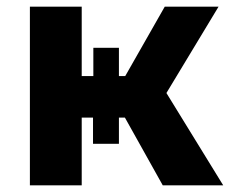

<svg xmlns="http://www.w3.org/2000/svg" viewBox="-20 -558 697 578"><path d="M356 -204H338V-125H260V-204H226V0H70V-538H226V-329H261V-414H338V-329H357L476 -538H638L481 -278L652 0H470Z"/></svg>

Font: Montserrat-Bold
Style: Bold
Weight: 700
Version: Version 7.200